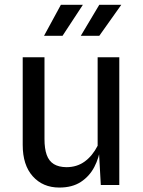

<svg xmlns="http://www.w3.org/2000/svg" viewBox="-20 -790 612 820"><path d="M233.5 11Q163 11 120 -37Q77 -85 77 -171V-545.5H170V-196Q170 -155 179.5 -128.5Q189 -102 209.8 -89.2Q230.5 -76.5 263.5 -76Q308.5 -76 341.8 -100.2Q375 -124.5 397 -167.5V-545.5H489.5V0H410.5L400 -189.5L410 -164.5Q403.5 -116.5 382.8 -76.8Q362 -37 325.2 -13Q288.5 11 233.5 11ZM325 -637 404 -769.5H498L404 -637ZM168 -637 240 -769.5H334L247 -637Z"/></svg>

Font: Spline Sans
Style: Regular
Weight: 400
Designer: Eben Sorkin, Mirko Velimirovic
Foundry: Sorkin Type
Version: Version 1.001